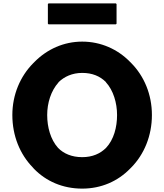

<svg xmlns="http://www.w3.org/2000/svg" viewBox="-20 -1093 972 1135"><path d="M326 -606V-607C360 -640 407 -662 466 -662C525 -662 571 -643 606 -608V-607C650 -559 672 -485 672 -413C672 -341 653 -268 607 -219C573 -185 527 -164 466 -164C404 -164 356 -185 323 -219C279 -268 259 -341 259 -413C259 -484 281 -556 326 -606ZM174 -103 181 -95C252 -22 350 22 466 22C579 22 677 -22 749 -96L756 -103C832 -180 878 -290 878 -413C878 -535 832 -643 756 -720L749 -727C676 -802 576 -847 466 -847C357 -847 258 -802 184 -727L176 -719C100 -642 53 -534 53 -413C53 -290 98 -181 174 -103ZM263 -1069V-953L267 -949H665L669 -953V-1069L665 -1073H267Z"/></svg>

Font: Hussar Woodtype
Style: Bd
Weight: 900
Foundry: Cannot Into Space Fonts
Version: Version 1.07